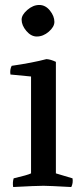

<svg xmlns="http://www.w3.org/2000/svg" viewBox="-20 -748 330 773"><path d="M67 -669Q67 -688 90 -708Q113 -728 138 -728Q163 -728 181 -705.5Q199 -683 199 -660Q199 -640 176.5 -620.5Q154 -601 128 -601Q105 -601 86 -623.5Q67 -646 67 -669ZM205 -499V-50L272 -30Q275 -11 267 5Q177 0 155 0Q125 0 33 5Q30 -14 35 -30Q91 -43 105 -50V-440L22 -448Q19 -468 27 -483Q110 -495 167 -510Q184 -509 205 -499Z"/></svg>

Font: Alike
Style: Regular
Weight: 400
Designer: Cyreal (www.cyreal.org)
Foundry: Cyreal (www.cyreal.org)
Version: Version 1.212